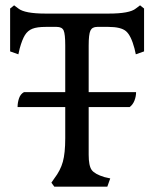

<svg xmlns="http://www.w3.org/2000/svg" viewBox="-20 -701 579 721"><path d="M173 -15 184 -31Q207 -61 216 -93.5Q225 -126 225 -182V-299H46Q46 -316 51.5 -332Q57 -348 70 -355H225V-530Q225 -573 219 -586.5Q213 -600 193 -600H152Q119 -600 101.5 -593Q84 -586 73.5 -569Q63 -552 54 -519L49 -497L18 -508V-669L33 -681L49 -669Q73 -650 151 -650H388Q467 -650 490 -669L506 -681L521 -669V-508L490 -497L485 -519Q472 -568 453 -584Q434 -600 387 -600H345Q326 -600 319.5 -586Q313 -572 313 -530V-355H491Q491 -339 485 -323.5Q479 -308 467 -299H313V-120Q313 -78 324.5 -62.5Q336 -47 372 -36L394 -31L383 0H184Z"/></svg>

Font: Kurale
Style: Regular
Weight: 400
Designer: Eduardo Rodriguez Tunni
Foundry: Eduardo Rodriguez Tunni
Version: Version 2.000